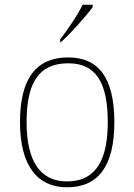

<svg xmlns="http://www.w3.org/2000/svg" viewBox="-20 -786 571 816"><path d="M236 -619V-606H238C279 -642 349 -721 374 -756V-766H331C310 -721 265 -657 236 -619ZM265 10C397 10 466 -79 466 -267C466 -459 396 -542 270 -542C135 -542 65 -454 65 -267C65 -79 141 10 265 10ZM265 -15C146 -15 93 -108 93 -267C93 -433 144 -517 270 -517C386 -517 438 -438 438 -267C438 -115 393 -15 265 -15Z"/></svg>

Font: Noto Serif Malayalam Thin
Style: Regular
Weight: 100
Designer: Indian type Foundry, Jelle Bosma, Monotype Design Team
Foundry: Monotype Imaging Inc.
Version: Version 2.104